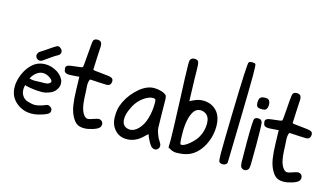

<svg xmlns="http://www.w3.org/2000/svg" viewBox="-98 -1234 2781 1596"><g transform="rotate(15 1292.5 -435.5)"><path d="M233.4 -555.7Q273.4 -584 295.9 -596.7Q303.7 -600.6 311.5 -600.6Q321.3 -600.6 330.1 -592.8Q348.6 -579.1 348.6 -560.5Q348.6 -542 331.1 -530.3Q305.7 -517.6 263.7 -487.3Q221.7 -457 210.9 -450.2Q203.1 -445.3 192.4 -445.3Q176.8 -445.3 165.5 -456.5Q154.3 -467.8 154.3 -483.4Q154.3 -492.2 160.2 -502Q166 -511.7 173.8 -516.6Q192.4 -527.3 233.4 -555.7ZM220.7 -200.2Q179.7 -205.1 175.8 -206.1Q157.2 -209 143.6 -212.9Q141.6 -212.9 139.6 -213.9L129.9 -217.8L127.9 -214.8Q124 -209 123 -188.5Q123 -184.6 122.1 -180.7Q122.1 -157.2 131.8 -136.7Q143.6 -111.3 168 -97.7Q180.7 -90.8 206.1 -85Q228.5 -79.1 246.1 -79.1Q264.6 -79.1 289.1 -85.9Q316.4 -92.8 335 -101.6Q344.7 -106.4 353.5 -106.4Q364.3 -106.4 374 -99.6Q392.6 -86.9 392.6 -69.3Q392.6 -47.9 373 -37.1Q347.7 -22.5 297.9 -9.8Q266.6 -2 235.4 -2Q229.5 -2 223.6 -2.9Q186.5 -3.9 150.4 -21.5Q112.3 -39.1 85 -71.3Q57.6 -103.5 49.8 -148.4Q46.9 -167 46.9 -185.5Q46.9 -211.9 53.7 -239.3Q64.5 -284.2 86.9 -324.2Q107.4 -360.4 139.6 -389.6Q176.8 -422.9 228.5 -427.7Q238.3 -428.7 247.1 -428.7Q289.1 -428.7 330.1 -409.2Q382.8 -384.8 405.3 -337.9Q412.1 -323.2 412.1 -302.7Q412.1 -277.3 394.5 -252.9Q378.9 -229.5 354.5 -217.8Q328.1 -206.1 310.5 -202.1Q293 -198.2 275.4 -198.2Q271.5 -198.2 268.6 -198.2Q265.6 -198.2 262.7 -198.2Q237.3 -198.2 220.7 -200.2ZM148.4 -280.3 166 -276.4 174.8 -274.4Q179.7 -273.4 195.3 -273.4Q215.8 -273.4 252.9 -275.4Q263.7 -275.4 274.4 -275.4H275.4Q315.4 -275.4 327.1 -293Q330.1 -297.9 331.1 -301.8Q331.1 -313.5 311.5 -329.1Q298.8 -338.9 280.3 -346.7Q261.7 -353.5 246.1 -353.5Q218.8 -353.5 192.4 -334Q169.9 -317.4 156.2 -293.9Z M585 -730.5Q594.7 -738.3 610.4 -738.3Q632.8 -738.3 642.6 -726.6Q651.4 -715.8 651.4 -691.4Q651.4 -677.7 646.5 -600.6Q641.6 -510.7 641.6 -488.3Q641.6 -483.4 721.7 -476.6Q785.2 -471.7 802.2 -463.9Q819.3 -456.1 819.3 -436.5Q819.3 -418.9 810.5 -407.2Q801.8 -395.5 778.3 -395.5Q775.4 -395.5 727.5 -397.5Q648.4 -401.4 642.6 -402.3H640.6Q634.8 -402.3 631.8 -392.6Q626 -376 626 -354.5Q626 -351.6 626 -348.6Q629.9 -295.9 629.9 -285.2Q631.8 -195.3 644.5 -151.4Q653.3 -121.1 668.9 -101.1Q684.6 -81.1 703.1 -81.1Q716.8 -81.1 751 -93.8Q781.2 -104.5 793 -104.5Q807.6 -104.5 820.3 -92.8Q830.1 -83 830.1 -66.4Q830.1 -46.9 814.5 -34.2Q798.8 -20.5 761.7 -9.8Q722.7 2 695.3 2H691.4Q651.4 2 627.4 -15.6Q603.5 -33.2 583 -75.2Q565.4 -113.3 558.6 -156.2Q549.8 -210.9 547.9 -289.1L544.9 -401.4L497.1 -397.5Q472.7 -395.5 460 -395.5Q420.9 -395.5 415 -418Q411.1 -435.5 411.1 -440.4Q411.1 -457 427.2 -464.4Q443.4 -471.7 488.3 -475.6Q546.9 -480.5 552.7 -487.3Q556.6 -492.2 563.5 -588.9Q570.3 -683.6 573.2 -704.1Q576.2 -724.6 585 -730.5Z M1141.6 -468.8Q1156.2 -471.7 1172.9 -471.7Q1204.1 -471.7 1233.9 -462.4Q1263.7 -453.1 1276.4 -439.5Q1283.2 -432.6 1284.7 -406.7Q1286.1 -380.9 1286.1 -287.1Q1287.1 -187.5 1288.6 -162.1Q1290 -136.7 1299.8 -113.3Q1311.5 -78.1 1327.1 -57.6Q1341.8 -35.2 1342.8 -20.5Q1342.8 -2.9 1332 8.3Q1321.3 19.5 1306.6 19.5Q1287.1 19.5 1271.5 2Q1259.8 -11.7 1243.2 -43.9Q1226.6 -76.2 1226.6 -86.9Q1226.6 -87.9 1225.6 -87.9Q1218.8 -87.9 1195.3 -63.5Q1141.6 -9.8 1076.2 -2.9Q1069.3 -2 1056.6 -2Q973.6 -2 932.6 -79.1Q917 -111.3 916 -147.5V-164.1Q916 -212.9 928.7 -251Q956.1 -330.1 1018.1 -393.1Q1080.1 -456.1 1141.6 -468.8ZM1202.1 -384.8Q1194.3 -389.6 1181.6 -389.6Q1157.2 -389.6 1126 -372.6Q1094.7 -355.5 1068.4 -328.1Q1038.1 -294.9 1019.5 -252Q995.1 -201.2 995.1 -160.2Q995.1 -101.6 1042 -88.9Q1052.7 -85.9 1062.5 -85Q1101.6 -85 1137.2 -122.6Q1172.9 -160.2 1190.4 -221.7Q1208 -281.2 1208 -351.6Q1208 -379.9 1202.1 -384.8Z M1403.3 -783.2Q1414.1 -793.9 1432.6 -793.9Q1459 -793.9 1466.3 -777.3Q1473.6 -760.7 1473.6 -706.1Q1473.6 -651.4 1477.5 -541L1480.5 -442.4L1515.6 -459Q1551.8 -476.6 1592.8 -476.6Q1665 -475.6 1710 -426.8Q1752 -380.9 1752 -294.9Q1752 -229.5 1727.1 -166.5Q1702.1 -103.5 1659.2 -61.5Q1601.6 -4.9 1510.7 -1Q1505.9 -1 1497.1 -0.5Q1488.3 0 1485.4 0Q1460.9 0 1438.5 -11.7L1413.1 -25.4L1414.1 -88.9V-100.6Q1414.1 -151.4 1403.3 -425.8Q1392.6 -662.1 1392.6 -727.5Q1392.6 -758.8 1394.5 -767.6Q1396.5 -776.4 1403.3 -783.2ZM1635.7 -379.9Q1616.2 -392.6 1592.8 -393.6Q1553.7 -393.6 1532.2 -359.4Q1494.1 -297.9 1494.1 -178.7Q1494.1 -175.8 1494.1 -171.9Q1494.1 -143.6 1495.1 -129.9Q1497.1 -91.8 1499.5 -83Q1502 -74.2 1509.8 -74.2Q1536.1 -74.2 1579.1 -110.8Q1622.1 -147.5 1641.6 -183.6Q1670.9 -238.3 1670.9 -297.9Q1670.9 -357.4 1635.7 -379.9Z M1873 -879.9Q1879.9 -889.6 1904.3 -889.6Q1922.9 -889.6 1930.7 -882.8Q1936.5 -877 1936.5 -778.3Q1936.5 -687.5 1928.7 -348.6Q1920.9 -74.2 1920.9 -32.2Q1919.9 -21.5 1908.7 -14.2Q1897.5 -6.8 1882.8 -6.8Q1865.2 -6.8 1853.5 -17.6Q1845.7 -27.3 1845.7 -94.7Q1845.7 -179.7 1852.5 -450.2Q1863.3 -869.1 1873 -879.9Z M2085 -632.8Q2100.6 -632.8 2109.4 -627.9Q2127.9 -615.2 2127.9 -583Q2127.9 -550.8 2109.4 -538.1Q2101.6 -533.2 2083 -533.2Q2047.9 -533.2 2040 -543Q2030.3 -551.8 2030.3 -579.1Q2030.3 -609.4 2042.5 -621.1Q2054.7 -632.8 2085 -632.8ZM2040 -439.5Q2048.8 -452.1 2071.3 -452.1H2072.3Q2102.5 -452.1 2107.4 -424.3Q2112.3 -396.5 2112.3 -231.4Q2112.3 -96.7 2110.8 -64.5Q2109.4 -32.2 2101.6 -22.5Q2089.8 -7.8 2072.3 -7.8Q2071.3 -7.8 2070.3 -7.8Q2052.7 -7.8 2041 -22.5Q2033.2 -32.2 2031.7 -64Q2030.3 -95.7 2030.3 -231.4Q2030.3 -425.8 2040 -439.5Z M2300.8 -730.5Q2310.5 -738.3 2326.2 -738.3Q2348.6 -738.3 2358.4 -726.6Q2367.2 -715.8 2367.2 -691.4Q2367.2 -677.7 2362.3 -600.6Q2357.4 -510.7 2357.4 -488.3Q2357.4 -483.4 2437.5 -476.6Q2501 -471.7 2518.1 -463.9Q2535.2 -456.1 2535.2 -436.5Q2535.2 -418.9 2526.4 -407.2Q2517.6 -395.5 2494.1 -395.5Q2491.2 -395.5 2443.4 -397.5Q2364.3 -401.4 2358.4 -402.3H2356.4Q2350.6 -402.3 2347.7 -392.6Q2341.8 -376 2341.8 -354.5Q2341.8 -351.6 2341.8 -348.6Q2345.7 -295.9 2345.7 -285.2Q2347.7 -195.3 2360.4 -151.4Q2369.1 -121.1 2384.8 -101.1Q2400.4 -81.1 2418.9 -81.1Q2432.6 -81.1 2466.8 -93.8Q2497.1 -104.5 2508.8 -104.5Q2523.4 -104.5 2536.1 -92.8Q2545.9 -83 2545.9 -66.4Q2545.9 -46.9 2530.3 -34.2Q2514.6 -20.5 2477.5 -9.8Q2438.5 2 2411.1 2H2407.2Q2367.2 2 2343.3 -15.6Q2319.3 -33.2 2298.8 -75.2Q2281.2 -113.3 2274.4 -156.2Q2265.6 -210.9 2263.7 -289.1L2260.7 -401.4L2212.9 -397.5Q2188.5 -395.5 2175.8 -395.5Q2136.7 -395.5 2130.9 -418Q2127 -435.5 2127 -440.4Q2127 -457 2143.1 -464.4Q2159.2 -471.7 2204.1 -475.6Q2262.7 -480.5 2268.6 -487.3Q2272.5 -492.2 2279.3 -588.9Q2286.1 -683.6 2289.1 -704.1Q2292 -724.6 2300.8 -730.5Z"/></g></svg>

Font: sage sans
Style: Regular
Weight: 400
Version: Version 001.032